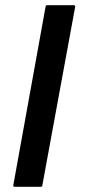

<svg xmlns="http://www.w3.org/2000/svg" viewBox="-20 -716 339 736"><path d="M36 0Q30 0 31 -6L155 -692Q156 -696 160 -696H262Q270 -696 268 -689L142 -4Q141 0 137 0Z"/></svg>

Font: AL Dynamic
Style: Regular
Weight: 400
Version: Version 1.000; ttfautohint (v1.8.2) -l 8 -r 50 -G 200 -x 14 